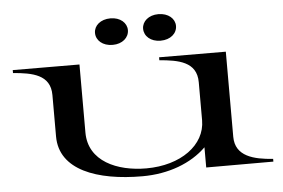

<svg xmlns="http://www.w3.org/2000/svg" viewBox="-50 -760 1241 843"><g transform="rotate(-5 570.5 -338.5)"><path d="M545 13C660 13 761 -25 827 -90V-1H1123V-13C1039 -19 957 -38 957 -125V-500L663 -501V-488C745 -481 827 -468 827 -377V-209C827 -100 717 -20 565 -20C437 -20 312 -73 312 -200V-500L18 -501V-488C102 -481 182 -467 182 -377V-194C182 -46 345 13 545 13ZM465 -573C508 -573 537 -599 537 -632C537 -664 508 -690 465 -690C421 -690 392 -664 392 -632C392 -599 421 -573 465 -573ZM676 -573C720 -573 749 -599 749 -632C749 -664 720 -690 676 -690C633 -690 604 -664 604 -632C604 -599 633 -573 676 -573Z"/></g></svg>

Font: Sprat Extended Medium
Style: Regular
Weight: 500
Width: 9
Designer: Ethan Nakache
Foundry: Collletttivo
Version: Version 2.000;Glyphs 3.2 (3217)